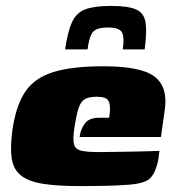

<svg xmlns="http://www.w3.org/2000/svg" viewBox="-20 -624 589 649"><path d="M250 5Q172 5 123.5 -3Q75 -11 50 -31.5Q25 -52 19.5 -89Q14 -126 22 -185Q34 -267 65 -313.5Q96 -360 159 -380Q222 -400 330 -400Q457 -400 502.5 -365Q548 -330 537 -253L524 -161H249Q253 -189 267.5 -207.5Q282 -226 315 -226H349L351 -242Q354 -268 347 -282.5Q340 -297 307 -297Q281 -297 267 -289Q253 -281 245.5 -258Q238 -235 231 -189Q226 -154 230 -137Q234 -120 253.5 -115Q273 -110 313 -110Q329 -110 361 -110.5Q393 -111 428 -111.5Q463 -112 489 -113Q515 -114 519 -114L516 -91Q514 -74 506.5 -53.5Q499 -33 488 -22Q471 -4 414.5 0.5Q358 5 250 5ZM355 -604Q413 -604 440 -592Q467 -580 472 -548Q477 -516 469 -457H395Q401 -499 392 -515Q383 -531 345 -531Q305 -531 293 -514.5Q281 -498 276 -457H200Q209 -518 223.5 -549.5Q238 -581 268.5 -592.5Q299 -604 355 -604Z"/></svg>

Font: Genos Black
Style: Italic
Weight: 900
Italic angle: -8°
Version: Version 1.010